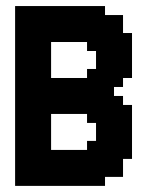

<svg xmlns="http://www.w3.org/2000/svg" viewBox="-20 -608 511 628"><path d="M382.4 -117.6H411.8V-88.2H382.4ZM352.9 -117.6H382.4V-88.2H352.9ZM323.5 -117.6H352.9V-88.2H323.5ZM323.5 -88.2H352.9V-58.8H323.5ZM352.9 -88.2H382.4V-58.8H352.9ZM323.5 -58.8H352.9V-29.4H323.5ZM294.1 -58.8H323.5V-29.4H294.1ZM352.9 -58.8H382.4V-29.4H352.9ZM294.1 -29.4H323.5V0H294.1ZM264.7 -29.4H294.1V0H264.7ZM235.3 -29.4H264.7V0H235.3ZM205.9 -29.4H235.3V0H205.9ZM176.5 -29.4H205.9V0H176.5ZM147.1 -29.4H176.5V0H147.1ZM117.6 -29.4H147.1V0H117.6ZM117.6 -58.8H147.1V-29.4H117.6ZM88.2 -58.8H117.6V-29.4H88.2ZM58.8 -58.8H88.2V-29.4H58.8ZM58.8 -88.2H88.2V-58.8H58.8ZM88.2 -88.2H117.6V-58.8H88.2ZM117.6 -88.2H147.1V-58.8H117.6ZM147.1 -88.2H176.5V-58.8H147.1ZM176.5 -88.2H205.9V-58.8H176.5ZM205.9 -88.2H235.3V-58.8H205.9ZM235.3 -88.2H264.7V-58.8H235.3ZM264.7 -88.2H294.1V-58.8H264.7ZM294.1 -88.2H323.5V-58.8H294.1ZM264.7 -58.8H294.1V-29.4H264.7ZM235.3 -58.8H264.7V-29.4H235.3ZM205.9 -58.8H235.3V-29.4H205.9ZM176.5 -58.8H205.9V-29.4H176.5ZM147.1 -58.8H176.5V-29.4H147.1ZM88.2 -117.6H117.6V-88.2H88.2ZM58.8 -117.6H88.2V-88.2H58.8ZM29.4 -117.6H58.8V-88.2H29.4ZM88.2 -147.1H117.6V-117.6H88.2ZM117.6 -147.1H147.1V-117.6H117.6ZM147.1 -117.6H176.5V-88.2H147.1ZM117.6 -117.6H147.1V-88.2H117.6ZM58.8 -147.1H88.2V-117.6H58.8ZM58.8 -176.5H88.2V-147.1H58.8ZM29.4 -176.5H58.8V-147.1H29.4ZM29.4 -205.9H58.8V-176.5H29.4ZM29.4 -147.1H58.8V-117.6H29.4ZM29.4 -235.3H58.8V-205.9H29.4ZM58.8 -235.3H88.2V-205.9H58.8ZM88.2 -235.3H117.6V-205.9H88.2ZM117.6 -235.3H147.1V-205.9H117.6ZM117.6 -205.9H147.1V-176.5H117.6ZM117.6 -176.5H147.1V-147.1H117.6ZM88.2 -205.9H117.6V-176.5H88.2ZM58.8 -205.9H88.2V-176.5H58.8ZM88.2 -176.5H117.6V-147.1H88.2ZM176.5 -117.6H205.9V-88.2H176.5ZM205.9 -117.6H235.3V-88.2H205.9ZM235.3 -117.6H264.7V-88.2H235.3ZM264.7 -117.6H294.1V-88.2H264.7ZM294.1 -117.6H323.5V-88.2H294.1ZM294.1 -147.1H323.5V-117.6H294.1ZM264.7 -147.1H294.1V-117.6H264.7ZM323.5 -147.1H352.9V-117.6H323.5ZM352.9 -147.1H382.4V-117.6H352.9ZM352.9 -176.5H382.4V-147.1H352.9ZM382.4 -176.5H411.8V-147.1H382.4ZM382.4 -205.9H411.8V-176.5H382.4ZM382.4 -147.1H411.8V-117.6H382.4ZM382.4 -235.3H411.8V-205.9H382.4ZM382.4 -264.7H411.8V-235.3H382.4ZM352.9 -352.9H382.4V-323.5H352.9ZM352.9 -382.4H382.4V-352.9H352.9ZM323.5 -352.9H352.9V-323.5H323.5ZM294.1 -352.9H323.5V-323.5H294.1ZM294.1 -323.5H323.5V-294.1H294.1ZM294.1 -294.1H323.5V-264.7H294.1ZM294.1 -264.7H323.5V-235.3H294.1ZM294.1 -235.3H323.5V-205.9H294.1ZM294.1 -205.9H323.5V-176.5H294.1ZM294.1 -176.5H323.5V-147.1H294.1ZM323.5 -176.5H352.9V-147.1H323.5ZM323.5 -205.9H352.9V-176.5H323.5ZM352.9 -205.9H382.4V-176.5H352.9ZM352.9 -235.3H382.4V-205.9H352.9ZM352.9 -264.7H382.4V-235.3H352.9ZM352.9 -294.1H382.4V-264.7H352.9ZM323.5 -323.5H352.9V-294.1H323.5ZM323.5 -294.1H352.9V-264.7H323.5ZM323.5 -264.7H352.9V-235.3H323.5ZM323.5 -235.3H352.9V-205.9H323.5ZM382.4 -382.4H411.8V-352.9H382.4ZM382.4 -411.8H411.8V-382.4H382.4ZM382.4 -441.2H411.8V-411.8H382.4ZM382.4 -470.6H411.8V-441.2H382.4ZM382.4 -500H411.8V-470.6H382.4ZM352.9 -500H382.4V-470.6H352.9ZM352.9 -529.4H382.4V-500H352.9ZM352.9 -558.8H382.4V-529.4H352.9ZM323.5 -558.8H352.9V-529.4H323.5ZM294.1 -558.8H323.5V-529.4H294.1ZM323.5 -382.4H352.9V-352.9H323.5ZM323.5 -411.8H352.9V-382.4H323.5ZM323.5 -441.2H352.9V-411.8H323.5ZM352.9 -441.2H382.4V-411.8H352.9ZM352.9 -470.6H382.4V-441.2H352.9ZM352.9 -411.8H382.4V-382.4H352.9ZM294.1 -382.4H323.5V-352.9H294.1ZM294.1 -411.8H323.5V-382.4H294.1ZM323.5 -470.6H352.9V-441.2H323.5ZM294.1 -470.6H323.5V-441.2H294.1ZM294.1 -441.2H323.5V-411.8H294.1ZM264.7 -470.6H294.1V-441.2H264.7ZM264.7 -500H294.1V-470.6H264.7ZM294.1 -529.4H323.5V-500H294.1ZM323.5 -529.4H352.9V-500H323.5ZM323.5 -500H352.9V-470.6H323.5ZM294.1 -500H323.5V-470.6H294.1ZM264.7 -529.4H294.1V-500H264.7ZM264.7 -558.8H294.1V-529.4H264.7ZM264.7 -588.2H294.1V-558.8H264.7ZM294.1 -588.2H323.5V-558.8H294.1ZM235.3 -588.2H264.7V-558.8H235.3ZM205.9 -588.2H235.3V-558.8H205.9ZM176.5 -588.2H205.9V-558.8H176.5ZM147.1 -588.2H176.5V-558.8H147.1ZM147.1 -558.8H176.5V-529.4H147.1ZM117.6 -558.8H147.1V-529.4H117.6ZM117.6 -588.2H147.1V-558.8H117.6ZM88.2 -558.8H117.6V-529.4H88.2ZM58.8 -558.8H88.2V-529.4H58.8ZM58.8 -529.4H88.2V-500H58.8ZM58.8 -500H88.2V-470.6H58.8ZM29.4 -500H58.8V-470.6H29.4ZM29.4 -470.6H58.8V-441.2H29.4ZM58.8 -470.6H88.2V-441.2H58.8ZM88.2 -470.6H117.6V-441.2H88.2ZM117.6 -470.6H147.1V-441.2H117.6ZM147.1 -500H176.5V-470.6H147.1ZM176.5 -500H205.9V-470.6H176.5ZM205.9 -500H235.3V-470.6H205.9ZM235.3 -500H264.7V-470.6H235.3ZM235.3 -558.8H264.7V-529.4H235.3ZM235.3 -529.4H264.7V-500H235.3ZM205.9 -529.4H235.3V-500H205.9ZM176.5 -529.4H205.9V-500H176.5ZM205.9 -558.8H235.3V-529.4H205.9ZM176.5 -558.8H205.9V-529.4H176.5ZM147.1 -529.4H176.5V-500H147.1ZM117.6 -529.4H147.1V-500H117.6ZM117.6 -500H147.1V-470.6H117.6ZM88.2 -500H117.6V-470.6H88.2ZM88.2 -529.4H117.6V-500H88.2ZM88.2 -441.2H117.6V-411.8H88.2ZM88.2 -411.8H117.6V-382.4H88.2ZM88.2 -382.4H117.6V-352.9H88.2ZM88.2 -352.9H117.6V-323.5H88.2ZM117.6 -352.9H147.1V-323.5H117.6ZM117.6 -323.5H147.1V-294.1H117.6ZM117.6 -382.4H147.1V-352.9H117.6ZM117.6 -411.8H147.1V-382.4H117.6ZM117.6 -441.2H147.1V-411.8H117.6ZM117.6 -294.1H147.1V-264.7H117.6ZM117.6 -264.7H147.1V-235.3H117.6ZM88.2 -264.7H117.6V-235.3H88.2ZM58.8 -264.7H88.2V-235.3H58.8ZM29.4 -294.1H58.8V-264.7H29.4ZM29.4 -264.7H58.8V-235.3H29.4ZM29.4 -323.5H58.8V-294.1H29.4ZM29.4 -352.9H58.8V-323.5H29.4ZM29.4 -382.4H58.8V-352.9H29.4ZM29.4 -411.8H58.8V-382.4H29.4ZM29.4 -441.2H58.8V-411.8H29.4ZM58.8 -411.8H88.2V-382.4H58.8ZM58.8 -382.4H88.2V-352.9H58.8ZM58.8 -352.9H88.2V-323.5H58.8ZM58.8 -323.5H88.2V-294.1H58.8ZM58.8 -294.1H88.2V-264.7H58.8ZM88.2 -294.1H117.6V-264.7H88.2ZM88.2 -323.5H117.6V-294.1H88.2ZM58.8 -441.2H88.2V-411.8H58.8ZM88.2 -588.2H117.6V-558.8H88.2ZM58.8 -588.2H88.2V-558.8H58.8ZM29.4 -588.2H58.8V-558.8H29.4ZM29.4 -558.8H58.8V-529.4H29.4ZM29.4 -529.4H58.8V-500H29.4ZM29.4 -88.2H58.8V-58.8H29.4ZM29.4 -58.8H58.8V-29.4H29.4ZM29.4 -29.4H58.8V0H29.4ZM58.8 -29.4H88.2V0H58.8ZM88.2 -29.4H117.6V0H88.2ZM147.1 -294.1H176.5V-264.7H147.1ZM147.1 -323.5H176.5V-294.1H147.1ZM147.1 -352.9H176.5V-323.5H147.1ZM147.1 -264.7H176.5V-235.3H147.1ZM176.5 -264.7H205.9V-235.3H176.5ZM205.9 -264.7H235.3V-235.3H205.9ZM235.3 -264.7H264.7V-235.3H235.3ZM264.7 -264.7H294.1V-235.3H264.7ZM264.7 -294.1H294.1V-264.7H264.7ZM264.7 -323.5H294.1V-294.1H264.7ZM264.7 -352.9H294.1V-323.5H264.7ZM235.3 -352.9H264.7V-323.5H235.3ZM205.9 -352.9H235.3V-323.5H205.9ZM176.5 -352.9H205.9V-323.5H176.5ZM176.5 -323.5H205.9V-294.1H176.5ZM176.5 -294.1H205.9V-264.7H176.5ZM205.9 -294.1H235.3V-264.7H205.9ZM235.3 -294.1H264.7V-264.7H235.3ZM235.3 -323.5H264.7V-294.1H235.3ZM205.9 -323.5H235.3V-294.1H205.9ZM264.7 -382.4H294.1V-352.9H264.7ZM264.7 -235.3H294.1V-205.9H264.7Z"/></svg>

Font: Jersey 20
Style: Regular
Weight: 400
Designer: Sarah Cadigan-Fried
Version: Version 1.000; ttfautohint (v1.8.4.7-5d5b)